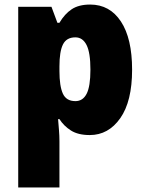

<svg xmlns="http://www.w3.org/2000/svg" viewBox="-20 -634 639 843"><path d="M376 -614Q462 -614 511 -539.5Q560 -465 560 -328Q560 -189 508 -115Q456 -41 374 -41Q323 -41 291.5 -61Q260 -81 241 -111H235Q237 -86 239 -62Q241 -38 241 -14V189H60V-604H206L232 -534H241Q264 -573 295 -593.5Q326 -614 376 -614ZM311 -470Q272 -470 256.5 -439Q241 -408 241 -343V-322Q241 -256 256 -223Q271 -190 311 -190Q344 -190 360.5 -222.5Q377 -255 377 -328Q377 -403 360 -436.5Q343 -470 311 -470Z"/></svg>

Font: Noto Sans Tamil UI SemiCondensed Black
Style: Regular
Weight: 900
Width: 4
Designer: Jelle Bosma - Monotype Design Team
Foundry: Monotype Imaging Inc.
Version: Version 2.004; ttfautohint (v1.8.4.7-5d5b)